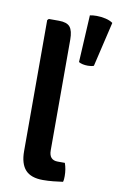

<svg xmlns="http://www.w3.org/2000/svg" viewBox="-89 -837 547 890"><g transform="rotate(10 184.5 -392.0)"><path d="M260.5 -785Q273 -788 292.5 -788Q313 -788 334 -783.2Q355 -778.5 369 -768.5L319.5 -558Q308.5 -553.5 292 -553.5Q265 -553.5 248.5 -563ZM265 -91.5Q275 -63.5 275 -31Q275 -24 274.5 -17Q274 -10 272 -3.5Q252.5 -0.5 227 2Q201.5 4.5 178 4.5Q122 4.5 95.8 -24.2Q69.5 -53 69.5 -112.5V-729L76 -735.5H123.5Q161.5 -735.5 176 -717.8Q190.5 -700 190.5 -658.5V-137Q190.5 -91.5 231.5 -91.5Z"/></g></svg>

Font: Signika Negative SemiBold
Style: Regular
Weight: 600
Designer: Anna Giedryś
Foundry: Anna Giedryś
Version: Version 2.000; ttfautohint (v1.8.3) -l 8 -r 50 -G 200 -x 9 -